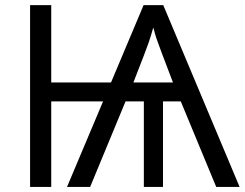

<svg xmlns="http://www.w3.org/2000/svg" viewBox="-20 -734 961 754"><path d="M689.9 -335.9H620.1V0H544.9V-335.9H473.1L334 0H243.2L384.8 -335.9H181.2V0H98.1V-713.9H181.2V-410.2H416L543.9 -713.9H621.1L920.9 0H829.1ZM503.9 -410.2H659.2Q601.6 -561 594.7 -582Q587.9 -603 582 -626Q572.8 -593.3 564.2 -567.9Q555.7 -542.5 503.9 -410.2Z"/></svg>

Font: Open Sans ACDW
Style: acdw
Weight: 400
Foundry: Ascender Corporation
Version: Version 1.10